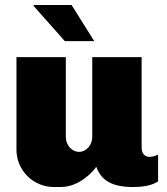

<svg xmlns="http://www.w3.org/2000/svg" viewBox="-20 -740 668 770"><path d="M267 -720H116L114 -717L240 -575H358ZM548 -511H350V-191C350 -158 326 -131 297 -131C268 -131 244 -158 244 -191V-511H46V-140C46 -57 113 10 196 10H224C295 10 351 -48 366 -71C385 -20 424 10 513 10C565 10 596 0 614 -13V-120C603 -114 591 -111 579 -111C564 -111 548 -121 548 -148Z"/></svg>

Font: Chivo Light
Style: Bold
Weight: 900
Designer: Hector Gatti
Foundry: Omnibus-Type
Version: Version 1.003;PS 001.003;hotconv 1.0.70;makeotf.lib2.5.58329